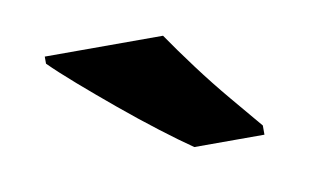

<svg xmlns="http://www.w3.org/2000/svg" viewBox="-34 -819 431 267"><g transform="rotate(-10 181.0 -686.0)"><path d="M207 -766Q222 -744 242.5 -716.5Q263 -689 284.5 -663.5Q306 -638 322 -619V-606H223Q204 -619 178.5 -638.5Q153 -658 126.5 -680Q100 -702 77 -722Q54 -742 40 -756V-766Z"/></g></svg>

Font: Noto Sans Javanese
Style: Regular
Weight: 400
Designer: Monotype Design Team
Foundry: Monotype Imaging Inc.
Version: Version 2.004